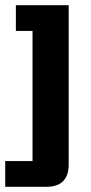

<svg xmlns="http://www.w3.org/2000/svg" viewBox="-38 -554 349 738"><path d="M-18 164V65H87V-435H23V-534H226V78Q226 164 140 164Z"/></svg>

Font: Mozilla Text ExtraLight
Style: Regular
Weight: 200
Designer: Studio DRAMA
Foundry: Studio DRAMA
Version: Version 1.000